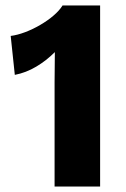

<svg xmlns="http://www.w3.org/2000/svg" viewBox="-20 -680 459 700"><path d="M179 0V-380Q179 -406 179.5 -434Q180 -462 180 -490Q149 -459 112 -437Q75 -415 34 -407L19 -549Q43 -552 71 -562.5Q99 -573 126.5 -589Q154 -605 175.5 -623.5Q197 -642 208 -660H345V0Z"/></svg>

Font: Kantumruy Pro
Style: Bold
Weight: 700
Version: Version 1.002